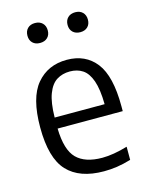

<svg xmlns="http://www.w3.org/2000/svg" viewBox="-116 -833 711 917"><g transform="rotate(-15 239.5 -375.0)"><path d="M283.5 9.5Q163.5 9.5 103 -55Q42.5 -119.5 42.5 -271.5Q42.5 -418 98.5 -484.5Q154.5 -551 248 -551Q340.5 -551 392 -484.8Q443.5 -418.5 443.5 -270V-245H121.5Q124 -138.5 165.8 -96.8Q207.5 -55 292.5 -55Q346.5 -55 417.5 -76V-11Q380.5 0 348.2 4.8Q316 9.5 283.5 9.5ZM248 -493.5Q211 -493.5 183 -476Q155 -458.5 138.8 -416Q122.5 -373.5 121.5 -299.5H368.5Q367.5 -373.5 352.5 -416Q337.5 -458.5 311 -476Q284.5 -493.5 248 -493.5ZM346 -661.5Q323 -661.5 309.2 -674.8Q295.5 -688 295.5 -710.5Q295.5 -733 309.2 -746.5Q323 -760 346 -760Q369 -760 382.5 -746.5Q396 -733 396 -710.5Q396 -688 382.5 -674.8Q369 -661.5 346 -661.5ZM147 -661.5Q124 -661.5 110.5 -674.8Q97 -688 97 -710.5Q97 -733 110.5 -746.5Q124 -760 147 -760Q170 -760 183.8 -746.5Q197.5 -733 197.5 -710.5Q197.5 -688 183.8 -674.8Q170 -661.5 147 -661.5Z"/></g></svg>

Font: Encode Sans SmCnd
Style: Regular
Weight: 400
Width: 4
Designer: Multiple Designers
Foundry: Impallari Type
Version: Version 3.002; ttfautohint (v1.8.3) -l 8 -r 50 -G 200 -x 14 